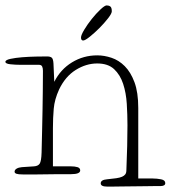

<svg xmlns="http://www.w3.org/2000/svg" viewBox="-24 -660 632 711"><path d="M488 1H542Q557 1 572.5 4Q588 7 588 18Q588 24 583 26.5Q578 29 571 29Q568 29 553 29Q538 29 517 29.5Q496 30 472 30Q448 30 427 30.5Q406 31 391 31Q376 31 373 31Q349 31 349 19Q349 6 372 4Q393 2 406.5 0Q420 -2 428 -5.5Q436 -9 440 -14.5Q444 -20 444 -30Q446 -75 447 -119.5Q448 -164 448 -196Q448 -235 445.5 -275.5Q443 -316 432 -349.5Q421 -383 398.5 -404Q376 -425 336 -425Q295 -425 256.5 -401Q218 -377 195 -329Q178 -292 175 -257.5Q172 -223 172 -186V-44H239Q253 -44 263 -41Q273 -38 273 -29Q273 -15 239 -15Q236 -15 223 -15Q210 -15 191.5 -15Q173 -15 151.5 -14.5Q130 -14 111 -14Q92 -14 78 -14Q64 -14 61 -14Q44 -14 37 -16.5Q30 -19 30 -24Q30 -31 37.5 -35.5Q45 -40 57 -41L102 -44Q117 -45 123 -54Q129 -63 130 -95Q131 -142 132 -179.5Q133 -217 133.5 -252Q134 -287 134.5 -322Q135 -357 135 -398Q135 -408 132 -414Q129 -420 120 -420H51Q33 -420 14.5 -422Q-4 -424 -4 -431Q-4 -438 14.5 -442Q33 -446 58 -448Q83 -450 109 -450.5Q135 -451 150 -451Q162 -451 167.5 -446.5Q173 -442 174 -425L177 -357Q200 -403 242.5 -429Q285 -455 336 -455Q362 -455 389 -446Q416 -437 438 -415Q460 -393 474 -355.5Q488 -318 488 -260ZM390 -618Q390 -610 376 -592Q362 -574 344 -556Q326 -538 308.5 -524Q291 -510 284 -510Q276 -510 276 -521Q276 -530 288 -550Q300 -570 316 -590Q332 -610 348 -625Q364 -640 371 -640Q379 -640 384.5 -636Q390 -632 390 -618Z"/></svg>

Font: Life Savers
Style: Regular
Weight: 400
Designer: Pablo Impallari, Rodrigo Fuenzalida, Brenda Gallo
Foundry: Pablo Impallari, Rodrigo Fuenzalida, Brenda Gallo
Version: Version 3.001; ttfautohint (v0.95) -l 8 -r 50 -G 200 -x 14 -